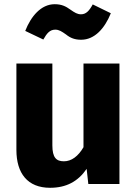

<svg xmlns="http://www.w3.org/2000/svg" viewBox="-20 -875 653 913"><path d="M366 -686C430 -686 478 -740 507 -812L421 -854C404 -823 389 -807 365 -807C348 -807 335 -815 315 -829C293 -845 273 -855 240 -855C175 -855 127 -797 100 -728L186 -687C203 -717 217 -734 243 -734C261 -734 274 -725 294 -711C315 -694 336 -686 366 -686ZM548 -573H377V-175C352 -132 320 -108 284 -108C248 -108 229 -125 229 -184V-573H58V-162C58 -51 111 18 218 18C295 18 351 -12 392 -72L400 0H548Z"/></svg>

Font: Glow Sans SC Normal ExtraBold
Style: Regular
Weight: 800
Designer: Ryoko NISHIZUKA (kana, bopomofo & ideographs); Paul D. Hunt (Latin, Greek & Cyrillic); Sandoll Communications, Soo-young
Version: Version 0.93